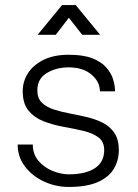

<svg xmlns="http://www.w3.org/2000/svg" viewBox="-20 -729 545 761"><path d="M252 12Q201 12 154.5 -9.5Q108 -31 79 -69Q50 -107 50 -156H110Q110 -118 132.5 -91.5Q155 -65 188.5 -51.5Q222 -38 254 -38Q318 -38 355.5 -62Q393 -86 393 -134Q393 -168 369.5 -185Q346 -202 309.5 -210.5Q273 -219 231.5 -226.5Q190 -234 153.5 -248Q117 -262 93.5 -290Q70 -318 70 -368Q70 -405 90 -437.5Q110 -470 151 -491Q192 -512 253 -512Q309 -512 344.5 -498.5Q380 -485 400 -463Q420 -441 428 -415.5Q436 -390 436 -367H376Q376 -405 342.5 -433.5Q309 -462 252 -462Q203 -462 165.5 -439.5Q128 -417 128 -371Q128 -340 145.5 -322.5Q163 -305 192 -295.5Q221 -286 255.5 -279.5Q290 -273 324 -265Q358 -257 387 -242.5Q416 -228 433.5 -202Q451 -176 451 -134Q451 -94 431.5 -60.5Q412 -27 368 -7.5Q324 12 252 12ZM129 -591 226 -709H280L377 -591H306L225 -694H280L201 -591Z"/></svg>

Font: Inclusive Sans Light
Style: Regular
Weight: 300
Designer: Olivia King
Foundry: Olivia King
Version: Version 2.004